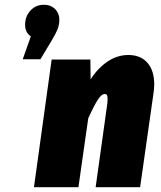

<svg xmlns="http://www.w3.org/2000/svg" viewBox="-20 -783 673 803"><path d="M228 -694Q227 -676 220 -659Q213 -642 197 -615L149 -535H75L109 -631Q85 -647 85 -679Q85 -715 107.5 -739Q130 -763 163 -763Q194 -763 212 -743.5Q230 -724 228 -694ZM625 -430Q625 -413 622 -393L566 0H380L429 -351Q430 -358 430 -369Q430 -381 427 -385.5Q424 -390 418 -390Q405 -390 389.5 -366.5Q374 -343 349 -288L308 0H122L196 -534H358L359 -451Q388 -497 429 -525Q470 -553 517 -553Q568 -553 596.5 -520.5Q625 -488 625 -430Z"/></svg>

Font: Fira Sans Condensed Black
Style: Italic
Weight: 900
Width: 3
Italic angle: -8°
Designer: Carrois Corporate & Edenspiekermann AG
Foundry: Carrois Corporate GbR & Edenspiekermann AG
Version: Version 4.203